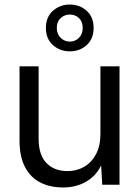

<svg xmlns="http://www.w3.org/2000/svg" viewBox="-20 -813 616 845"><path d="M258 12Q200 12 157 -10Q114 -32 90 -78Q66 -124 66 -193V-521H150V-202Q150 -131 184.5 -95.5Q219 -60 277 -60Q318 -60 350.5 -79Q383 -98 402.5 -134.5Q422 -171 422 -224V-521H506V0H430L425 -85Q403 -39 359 -13.5Q315 12 258 12ZM287 -587Q244 -587 213 -614.5Q182 -642 182 -690Q182 -738 213 -765.5Q244 -793 287 -793Q331 -793 361.5 -765.5Q392 -738 392 -690Q392 -642 361.5 -614.5Q331 -587 287 -587ZM287 -630Q311 -630 327.5 -646.5Q344 -663 344 -690Q344 -718 327.5 -733.5Q311 -749 287 -749Q264 -749 247 -733.5Q230 -718 230 -690Q230 -663 247 -646.5Q264 -630 287 -630Z"/></svg>

Font: DM Sans 10pt
Style: Regular
Weight: 400
Version: Version 4.004;gftools[0.9.30]